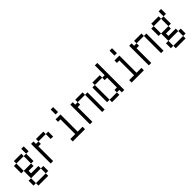

<svg xmlns="http://www.w3.org/2000/svg" viewBox="270 -2012 3459 3459"><g transform="rotate(-45 2000.0 -282.0)"><path d="M125 62.5V125H375V62.5ZM125 62.5Q125 62.5 125 -62.5H62.5Q62.5 -62.5 62.5 62.5ZM375 62.5H437.5Q437.5 62.5 437.5 -62.5H375Q375 -62.5 375 62.5ZM125 -62.5H375V-125H187.5V-187.5H312.5V-250H125ZM125 -250V-437.5H62.5V-250ZM312.5 -250H375V-437.5H312.5ZM125 -437.5H312.5V-500H125ZM375 -437.5H437.5Q437.5 -437.5 437.5 -562.5H375Q375 -562.5 375 -437.5Z M562.5 -500Q562.5 -500 562.5 0H625Q625 0 625 -375H687.5V-437.5H625V-500ZM875 -437.5Q875 -437.5 875 -312.5H937.5Q937.5 -312.5 937.5 -437.5ZM687.5 -437.5H875V-500H687.5Z M1437.5 0V-62.5H1312.5V-500H1187.5V-437.5H1250Q1250 -437.5 1250 -62.5H1125V0ZM1250 -687.5Q1250 -687.5 1250 -562.5H1312.5Q1312.5 -562.5 1312.5 -687.5Z M1562.5 -500Q1562.5 -500 1562.5 0H1625Q1625 0 1625 -375H1687.5V-437.5H1625V-500ZM1875 -437.5V0H1937.5V-437.5ZM1687.5 -437.5H1875V-500H1687.5Z M2125 -62.5V0H2312.5V-62.5ZM2125 -62.5Q2125 -62.5 2125 -437.5H2062.5Q2062.5 -437.5 2062.5 -62.5ZM2375 -62.5V0H2437.5V-687.5H2375Q2375 -687.5 2375 -437.5H2312.5V-375H2375Q2375 -375 2375 -125H2312.5V-62.5ZM2125 -437.5H2312.5V-500H2125Z M2937.5 0V-62.5H2812.5V-500H2687.5V-437.5H2750Q2750 -437.5 2750 -62.5H2625V0ZM2750 -687.5Q2750 -687.5 2750 -562.5H2812.5Q2812.5 -562.5 2812.5 -687.5Z M3062.5 -500Q3062.5 -500 3062.5 0H3125Q3125 0 3125 -375H3187.5V-437.5H3125V-500ZM3375 -437.5V0H3437.5V-437.5ZM3187.5 -437.5H3375V-500H3187.5Z M3625 62.5V125H3875V62.5ZM3625 62.5Q3625 62.5 3625 -62.5H3562.5Q3562.5 -62.5 3562.5 62.5ZM3875 62.5H3937.5Q3937.5 62.5 3937.5 -62.5H3875Q3875 -62.5 3875 62.5ZM3625 -62.5H3875V-125H3687.5V-187.5H3812.5V-250H3625ZM3625 -250V-437.5H3562.5V-250ZM3812.5 -250H3875V-437.5H3812.5ZM3625 -437.5H3812.5V-500H3625ZM3875 -437.5H3937.5Q3937.5 -437.5 3937.5 -562.5H3875Q3875 -562.5 3875 -437.5Z"/></g></svg>

Font: UnifontExMono
Style: Regular
Weight: 500
Version: Version 15.0.06